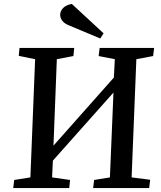

<svg xmlns="http://www.w3.org/2000/svg" viewBox="-20 -953 817 973"><path d="M555 -484 248 -139 244 -54 335 -41 331 0H47L52 -41L134 -54L158 -653L75 -670L79 -710H356L352 -669L268 -653L251 -215L557 -560L562 -653L480 -669L485 -710H761L756 -669L671 -653L647 -54L741 -42L736 0H452L457 -41L537 -54ZM505 -784 488 -758 328 -825Q306 -834 295.5 -848Q285 -862 285 -878Q285 -897 300 -912.5Q315 -928 344 -933Z"/></svg>

Font: Literata 36pt Medium
Style: Italic
Weight: 500
Italic angle: -2°
Designer: Latin by Veronika Burian and Jose Scaglione. Greek by Irene Vlachou. Cyrillic by Vera Evstafieva
Foundry: TypeTogether
Version: Version 3.002